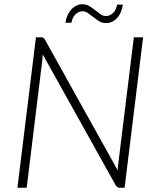

<svg xmlns="http://www.w3.org/2000/svg" viewBox="-20 -883 742 903"><path d="M173.5 -707.5Q180.5 -707.5 183.5 -705.8Q186.5 -704 190.5 -698L533.5 -82Q534 -89 534.2 -95.2Q534.5 -101.5 535.5 -107L609.5 -707.5H653L566 0H543Q536.5 0 532.5 -2.8Q528.5 -5.5 524.5 -11L181 -627L179.5 -604.5L105.5 0H62L149 -707.5ZM477.5 -807.5Q488.5 -807.5 497.8 -812Q507 -816.5 513.8 -824Q520.5 -831.5 524.8 -841.2Q529 -851 530.5 -861.5H557.5Q555.5 -844 549.2 -828.2Q543 -812.5 532.8 -800.5Q522.5 -788.5 508.8 -781.5Q495 -774.5 478 -774.5Q460.5 -774.5 446.2 -783.2Q432 -792 419.2 -802.2Q406.5 -812.5 394.2 -821.2Q382 -830 369 -830Q358 -830 349 -825.5Q340 -821 333 -813.5Q326 -806 321.8 -796.2Q317.5 -786.5 316 -776H288Q290 -793 296.5 -808.8Q303 -824.5 313.5 -836.5Q324 -848.5 337.8 -855.8Q351.5 -863 368 -863Q386 -863 400.5 -854.2Q415 -845.5 427.8 -835.2Q440.5 -825 452.5 -816.2Q464.5 -807.5 477.5 -807.5Z"/></svg>

Font: Lato Light
Style: Italic
Weight: 300
Italic angle: -7°
Designer: Lukasz Dziedzic
Foundry: tyPoland Lukasz Dziedzic
Version: Version 2.007; 2014-02-27